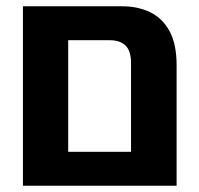

<svg xmlns="http://www.w3.org/2000/svg" viewBox="-20 -591 632 611"><path d="M397 0V-390Q397 -429 379.5 -446Q362 -463 330 -463H144V-571H369Q419 -571 458 -552Q497 -533 519.5 -492Q542 -451 542 -383V-93V0ZM83 0V-108H490L487 0ZM53 0V-483V-571H197V-475V0Z"/></svg>

Font: Assistant ExtraLight
Style: Bold
Weight: 700
Version: Version 3.000